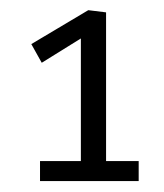

<svg xmlns="http://www.w3.org/2000/svg" viewBox="-20 -772 315 368"><path d="M40 -687.5 149.2 -752.5 183.3 -748.3V-463.3H245.8V-425H56.7V-463.3H135V-698.3L60 -651.7Z"/></svg>

Font: Boon
Style: Regular
Weight: 400
Designer: Sungsit Sawaiwan
Foundry: FontUni
Version: Version 3.0